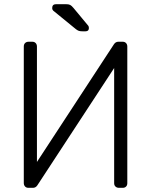

<svg xmlns="http://www.w3.org/2000/svg" viewBox="-20 -900 724 920"><path d="M406 -766Q406 -750 390 -750H375Q364 -750 358 -752Q352 -754 344 -760L235 -849Q230 -854 230 -861Q230 -880 249 -880H295Q309 -880 316 -876.5Q323 -873 332 -862L401 -779Q406 -774 406 -766ZM159 -12Q151 0 138 0H116Q106 0 100 -6.5Q94 -13 94 -23V-677Q94 -688 100.5 -694Q107 -700 117 -700H135Q145 -700 151 -693.5Q157 -687 157 -677V-124L526 -688Q534 -700 547 -700H568Q578 -700 584 -693.5Q590 -687 590 -677V-22Q590 -12 584 -6Q578 0 568 0H550Q540 0 533.5 -6Q527 -12 527 -22V-574Z"/></svg>

Font: Rubik
Style: Regular
Weight: 300
Designer: Hubert & Fischer
Foundry: Hubert & Fischer
Version: Version 1.100